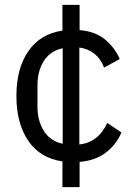

<svg xmlns="http://www.w3.org/2000/svg" viewBox="-20 -650 554 784"><path d="M235 114V9Q144 -4 95.5 -75Q47 -146 47 -258Q47 -371 96 -441.5Q145 -512 235 -525V-630H305V-527Q368 -522 408 -489.5Q448 -457 469 -409L405 -374Q378 -445 304 -456V-60Q382 -69 418 -148L476 -109Q454 -58 411 -26Q368 6 305 11V114ZM133 -214Q133 -157 159 -115.5Q185 -74 236 -63V-453Q185 -442 159 -401Q133 -360 133 -302Z"/></svg>

Font: IBM Plex Sans Thai
Style: Regular
Weight: 400
Designer: Mike Abbink, Paul van der Laan, Pieter van Rosmalen, Ben Mitchell, Mark Frömberg
Foundry: Bold Monday
Version: Version 1.2